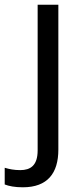

<svg xmlns="http://www.w3.org/2000/svg" viewBox="-75 -556 353 816"><path d="M22 240C127 240 173 180 173 80V-536H85V83C85 148 54 167 11 167C-15 167 -35 163 -55 157V228C-37 235 -12 240 22 240Z"/></svg>

Font: Noto Sans Hebrew Droid
Style: Bold
Weight: 700
Designer: Monotype Design Team
Foundry: Monotype Imaging Inc.
Version: Version 1.100